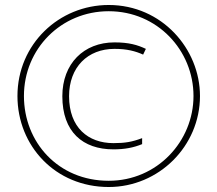

<svg xmlns="http://www.w3.org/2000/svg" viewBox="-20 -742 872 770"><path d="M416 8C617 8 782 -156 782 -357C782 -546 629 -722 416 -722C217 -722 50 -565 50 -357C50 -157 202 8 416 8ZM416 -17C213 -17 76 -172 76 -357C76 -546 225 -697 416 -697C611 -697 756 -540 756 -357C756 -176 611 -17 416 -17ZM435 -143C480 -143 516 -150 550 -164V-188C510 -173 482 -168 435 -168C333 -168 257 -231 257 -356C257 -473 332 -546 439 -546C489 -546 523 -537 554 -523L565 -546C531 -562 497 -572 439 -572C316 -572 230 -487 230 -356C230 -213 312 -143 435 -143Z"/></svg>

Font: Noto Sans Malayalam Thin
Style: Regular
Weight: 100
Designer: Jelle Bosma - Monotype Design Team
Foundry: Monotype Imaging Inc.
Version: Version 2.104